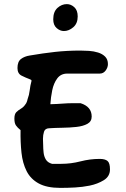

<svg xmlns="http://www.w3.org/2000/svg" viewBox="-20 -924 614 934"><path d="M273 -10Q208 -10 168.5 -31.5Q129 -53 109.5 -91.5Q90 -130 84.5 -181Q79 -232 80 -291Q65 -303 57.5 -314Q50 -325 50 -347Q50 -369 59.5 -378.5Q69 -388 82 -395.5Q95 -403 104 -417Q107 -420 110 -427.5Q113 -435 114 -441Q122 -462 124.5 -484.5Q127 -507 133 -529V-534Q133 -535 124 -539Q105 -546 85 -556Q65 -566 65 -593Q65 -624 82 -637Q99 -650 125 -654Q189 -665 247.5 -671.5Q306 -678 371 -678Q390 -678 413 -676.5Q436 -675 457 -668.5Q478 -662 491.5 -648.5Q505 -635 505 -612Q505 -596 494 -581Q483 -566 465 -566H307Q276 -566 258.5 -542.5Q241 -519 234 -484.5Q227 -450 225 -417Q260 -418 285 -420Q310 -422 332 -422H372Q426 -405 426 -357Q426 -333 405 -321.5Q384 -310 351.5 -306.5Q319 -303 283 -302.5Q247 -302 218 -300Q199 -299 194 -283Q189 -267 189 -249Q189 -241 189.5 -232.5Q190 -224 190 -218Q190 -202 192 -182.5Q194 -163 203 -148Q212 -133 233 -127H278Q325 -127 371.5 -139Q418 -151 465 -151Q491 -151 503 -141Q515 -131 515 -100Q515 -66 485 -47.5Q455 -29 416 -21Q381 -14 345 -12Q309 -10 273 -10ZM291 -773Q272 -773 255.5 -787.5Q239 -802 239 -830Q239 -867 259.5 -885.5Q280 -904 305 -904Q325 -904 341.5 -889Q358 -874 358 -844Q358 -810 336.5 -791.5Q315 -773 291 -773Z"/></svg>

Font: Fuzzy Bubbles
Style: Bold
Weight: 700
Designer: Robert E. Leuschke
Foundry: Robert E. Leuschke
Version: Version 1.010; ttfautohint (v1.8.3)